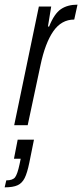

<svg xmlns="http://www.w3.org/2000/svg" viewBox="-64 -538 353 825"><path d="M103 -510H156L142 -424H147Q169 -479 197.5 -498.5Q226 -518 269 -518L255 -454Q200 -454 165 -403.5Q130 -353 110 -258L55 0H-3ZM20 168 25 144H-4L12 62H82L62 161Q53 205 42 227Q31 249 11.5 258Q-8 267 -44 267L-37 237Q-9 237 1 223.5Q11 210 20 168Z"/></svg>

Font: Saira Ultra Condensed
Style: Italic
Weight: 400
Width: 1
Italic angle: -12°
Designer: Hector Gatti with collaboration of the Omnibus-Type team
Foundry: Omnibus-Type
Version: Version 1.001; ttfautohint (v1.8)